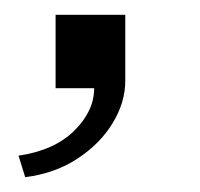

<svg xmlns="http://www.w3.org/2000/svg" viewBox="-20 -123 270 259"><path d="M55 -103H149V-14Q149 15 132 43Q115 71 84.5 91Q54 111 14 116L5 87Q53 80 80 53.5Q107 27 107 -4H55Z"/></svg>

Font: EB Squaramond
Style: Regular
Weight: 400
Designer: Jake Brussel Faria
Foundry: Jake Brussel Faria
Version: Version 0.002